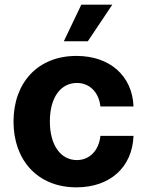

<svg xmlns="http://www.w3.org/2000/svg" viewBox="-20 -793 629 824"><path d="M308 11C453 11 548 -76 553 -210H411C404 -145 363 -106 310 -106C241 -106 194 -169 194 -272C194 -377 242 -437 310 -437C364 -437 404 -398 411 -336H553C548 -467 452 -553 308 -553C141 -553 38 -437 38 -271C38 -106 141 11 308 11ZM254 -616H357L462 -773H329Z"/></svg>

Font: Wafeq
Style: Bold
Weight: 700
Designer: Rasmus Andersson & Azza Alameddine
Foundry: Google & TypeTogether
Version: Version 3.000;FEAKit 1.0